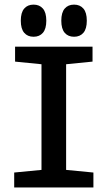

<svg xmlns="http://www.w3.org/2000/svg" viewBox="-20 -832 478 852"><path d="M43 -66.4 164.1 -78.1V-546.9L46.9 -558.6V-625H390.6V-558.6L273.4 -546.9V-78.1L394.5 -66.4V0H43ZM128.9 -811.5Q155.3 -811.5 170.4 -793.9Q185.5 -776.4 185.5 -740.2Q185.5 -704.1 170.4 -686.5Q155.3 -668.9 128.9 -668.9Q102.5 -668.9 87.4 -686.5Q72.3 -704.1 72.3 -740.2Q72.3 -776.4 87.4 -793.9Q102.5 -811.5 128.9 -811.5ZM308.6 -811.5Q335 -811.5 350.1 -793.9Q365.2 -776.4 365.2 -740.2Q365.2 -704.1 350.1 -686.5Q335 -668.9 308.6 -668.9Q282.2 -668.9 267.1 -686.5Q252 -704.1 252 -740.2Q252 -776.4 267.1 -793.9Q282.2 -811.5 308.6 -811.5Z"/></svg>

Font: Sudo Variable
Style: Regular
Weight: 400
Monospace: yes
Designer: Jens Kutilek
Foundry: Jens Kutilek
Version: Version 0.040